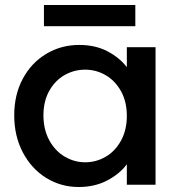

<svg xmlns="http://www.w3.org/2000/svg" viewBox="-20 -740 718 769"><path d="M37 -278Q37 -361 71.5 -425Q106 -489 165.5 -524.5Q225 -560 297 -560Q362 -560 410.5 -534.5Q459 -509 488 -471V-551H603V0H488V-82Q459 -43 409 -17Q359 9 295 9Q224 9 165 -27.5Q106 -64 71.5 -129.5Q37 -195 37 -278ZM488 -276Q488 -333 464.5 -375Q441 -417 403 -439Q365 -461 321 -461Q277 -461 239 -439.5Q201 -418 177.5 -376.5Q154 -335 154 -278Q154 -221 177.5 -178Q201 -135 239.5 -112.5Q278 -90 321 -90Q365 -90 403 -112Q441 -134 464.5 -176.5Q488 -219 488 -276ZM522 -720V-635H156V-720Z"/></svg>

Font: MSTAGE Medium
Style: Regular
Weight: 500
Designer: Ninad Kale (Devanagari), Jonny Pinhorn (Latin)
Foundry: Indian Type Foundry
Version: 4.004